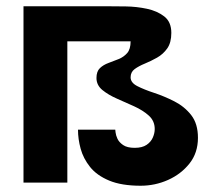

<svg xmlns="http://www.w3.org/2000/svg" viewBox="-20 -583 677 613"><path d="M429 10Q368 10 328.5 -6.5Q289 -23 267.5 -50Q246 -77 237.5 -108Q229 -139 229 -169H348Q348 -169 349 -160Q350 -151 355 -140Q360 -129 373 -120Q386 -111 410 -111Q434 -111 448 -120.5Q462 -130 468 -144Q474 -158 474 -171Q474 -197 455 -214Q436 -231 408.5 -243.5Q381 -256 353.5 -268Q326 -280 307 -295.5Q288 -311 288 -334Q288 -355 299 -365.5Q310 -376 326.5 -382Q343 -388 359 -394.5Q375 -401 386 -413.5Q397 -426 397 -451Q397 -451 386 -451Q375 -451 360 -451Q345 -451 334 -451Q323 -451 323 -451H195V0H55V-563H323Q347 -563 381.5 -562.5Q416 -562 449 -555Q482 -548 504.5 -530.5Q527 -513 527 -478Q527 -447 514 -428.5Q501 -410 481.5 -399Q462 -388 442.5 -380Q423 -372 410 -362.5Q397 -353 397 -336Q397 -319 418.5 -308Q440 -297 472 -286.5Q504 -276 536.5 -259.5Q569 -243 590.5 -215.5Q612 -188 612 -143Q612 -95 585 -61Q558 -27 516.5 -8.5Q475 10 429 10Z"/></svg>

Font: Darker Grotesque Light Black
Style: Regular
Weight: 900
Version: Version 1.000;gftools[0.9.28]